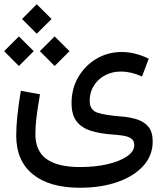

<svg xmlns="http://www.w3.org/2000/svg" viewBox="-28 -675 796 915"><path d="M680.7 -395.5 648.9 -310.5Q597.2 -334 547.9 -334Q506.3 -334 472.7 -316.2Q439 -298.3 419.2 -266.8Q399.4 -235.4 399.4 -194.8Q399.4 -149.9 437.7 -137.7Q476.1 -125.5 548.3 -120.1Q592.3 -116.7 626.5 -105.5Q660.6 -94.2 680.2 -69.8Q699.7 -45.4 699.7 -0.5Q699.7 65.4 655.3 115Q610.8 164.6 532.7 192.1Q454.6 219.7 352.5 219.7Q207.5 219.7 128.4 155.5Q49.3 91.3 49.3 -29.3Q49.3 -111.3 71.3 -242.2L162.6 -225.6Q150.9 -158.7 145.8 -115.7Q140.6 -72.8 140.6 -36.1Q140.6 44.4 193.6 82.8Q246.6 121.1 354 121.1Q425.8 121.1 484.4 107.4Q543 93.8 577.4 70.1Q611.8 46.4 611.8 16.6Q611.8 -4.9 597.2 -14.9Q582.5 -24.9 558.3 -28.6Q534.2 -32.2 505.4 -34.2Q449.2 -38.1 405.8 -51.5Q362.3 -64.9 337.6 -95.9Q313 -127 313 -183.6Q313 -252.9 345.2 -307.9Q377.4 -362.8 431.6 -395Q485.8 -427.2 552.2 -427.2Q614.3 -427.2 680.7 -395.5ZM77.1 -584.5 147 -654.8 217.8 -584.5 147 -514.2ZM162.1 -431.2 232.4 -501.5 303.2 -431.2 232.4 -360.4ZM-8.3 -431.2 62 -501.5 132.8 -431.2 62 -360.4Z"/></svg>

Font: Estedad-FD Medium
Style: Regular
Weight: 500
Designer: Amin Abedi
Version: Version 7.3